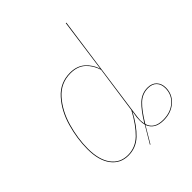

<svg xmlns="http://www.w3.org/2000/svg" viewBox="-217 -855 1029 1029"><g transform="rotate(-45 297.0 -340.5)"><path d="M594 -107Q594 -57 556.5 -24Q519 9 462 9Q394 9 375 -43L320 50L317 49L374 -47Q370 -60 370 -80Q370 -96 371 -105L377 -144Q339 -72 296 -31.5Q253 9 195 9Q134 9 98.5 -38.5Q63 -86 63 -171Q63 -250 86.5 -332Q110 -414 160.5 -470.5Q211 -527 287 -527Q339 -527 371.5 -498Q404 -469 417 -427L459 -731L463 -730L375 -104Q373 -86 373 -79Q373 -76 376 -52Q414 -115 447 -146Q480 -177 524 -177Q557 -177 575.5 -157.5Q594 -138 594 -107ZM378 -153 416 -420Q402 -466 370.5 -494.5Q339 -523 287 -523Q213 -523 163.5 -467.5Q114 -412 90.5 -330.5Q67 -249 67 -171Q67 -88 101 -41.5Q135 5 195 5Q252 5 295 -36.5Q338 -78 378 -153ZM590 -107Q590 -137 573 -155Q556 -173 524 -173Q481 -173 448.5 -142Q416 -111 378 -47Q393 5 462 5Q518 5 554 -26.5Q590 -58 590 -107Z"/></g></svg>

Font: Fira Sans Condensed Four
Style: Italic
Weight: 100
Width: 3
Italic angle: -8°
Designer: bBox Type GmbH & Carrois Corporate GbR & Edenspiekermann AG
Foundry: bBox Type GmbH & Carrois Corporate GbR & Edenspiekermann AG
Version: Version 4.301